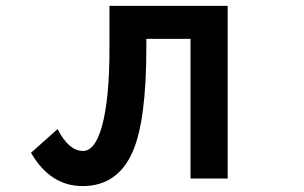

<svg xmlns="http://www.w3.org/2000/svg" viewBox="-20 -585 1040 656"><path d="M354 -564.9H757.8V24.9H630.9V-452.1H480V-422.4Q480 -175.3 434.1 -68.4Q382.8 50.8 262.2 50.8Q151.9 50.8 85.9 -63L176.8 -144Q214.8 -69.3 263.7 -69.3Q304.7 -69.3 328.1 -152.8Q354 -245.6 354 -418Z"/></svg>

Font: BIZ UDGothic
Style: Bold
Weight: 700
Monospace: yes
Designer: TypeBank Co., Ltd.
Foundry: Morisawa Inc.
Version: Version 1.05